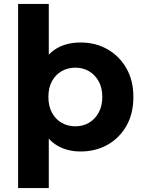

<svg xmlns="http://www.w3.org/2000/svg" viewBox="-20 -762 730 976"><path d="M390 8Q322 8 271 -22Q220 -52 191.5 -113.5Q163 -175 163 -269Q163 -364 190 -425Q217 -486 268 -516Q319 -546 390 -546Q466 -546 526.5 -511.5Q587 -477 622.5 -415Q658 -353 658 -269Q658 -184 622.5 -122Q587 -60 526.5 -26Q466 8 390 8ZM72 194V-742H228V-428L218 -268L228 -109V194ZM363 -120Q402 -120 432.5 -138Q463 -156 481.5 -189.5Q500 -223 500 -269Q500 -316 481.5 -349Q463 -382 432.5 -400Q402 -418 363 -418Q324 -418 293 -400Q262 -382 244 -349Q226 -316 226 -269Q226 -223 244 -189.5Q262 -156 293 -138Q324 -120 363 -120Z"/></svg>

Font: Montserrat Thin
Style: Bold
Weight: 700
Version: Version 9.000